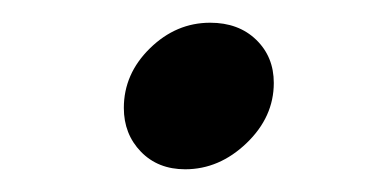

<svg xmlns="http://www.w3.org/2000/svg" viewBox="-20 -142 329 169"><path d="M89 -47Q89 -77 112 -99.5Q135 -122 165 -122Q190 -122 205.5 -107Q221 -92 221 -69Q221 -39 197 -16Q173 7 143 7Q119 7 104 -8.5Q89 -24 89 -47Z"/></svg>

Font: Be Vietnam Medium
Style: Italic
Weight: 500
Italic angle: -9.444°
Designer: Gabriel Lam
Foundry: TypeRant
Version: Version 3.000